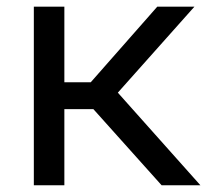

<svg xmlns="http://www.w3.org/2000/svg" viewBox="-20 -548 640 568"><path d="M170.4 -225.1V0H80.1V-528.3H170.4V-304.7H248.5L445.3 -528.3H555.2L328.6 -273.9L572.8 0H458L256.3 -225.1Z"/></svg>

Font: RobotoMono-Regular
Style: Regular
Weight: 400
Designer: Google
Version: Version 2.000985; 2015; ttfautohint (v1.3)